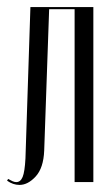

<svg xmlns="http://www.w3.org/2000/svg" viewBox="-20 -515 315 543"><path d="M3 -9Q10 -5 15.5 -2.5Q21 0 26 0Q38 0 44 -14.5Q50 -29 52 -67L66 -495H244V0H191V-489H119L105 -89Q103 -40 81 -16Q59 8 35 8Q17 8 0 -4Z"/></svg>

Font: Moniqa Cond Display
Style: Regular
Weight: 400
Width: 3
Designer: Rajesh Rajput
Foundry: Rajesh Rajput
Version: Version 1.000